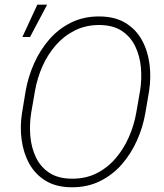

<svg xmlns="http://www.w3.org/2000/svg" viewBox="-20 -791 700 821"><path d="M617.7 -402.8 601.6 -308.1Q591.3 -247.6 565.9 -190.7Q540.5 -133.8 501 -88.4Q461.4 -43 407.5 -16.4Q353.5 10.3 286.1 9.8Q219.7 9.3 174.8 -18.3Q129.9 -45.9 104.7 -92Q79.6 -138.2 72.3 -194.6Q64.9 -251 74.2 -308.1L89.8 -402.8Q100.6 -463.4 126 -520.3Q151.4 -577.1 190.9 -622.6Q230.5 -668 284.4 -694.6Q338.4 -721.2 405.3 -720.7Q472.2 -720.2 517.1 -692.6Q562 -665 587.2 -618.9Q612.3 -572.8 619.4 -516.4Q626.5 -460 617.7 -402.8ZM562.5 -308.1 579.1 -403.8Q586.9 -452.6 582.5 -502.2Q578.1 -551.8 558.3 -592.8Q538.6 -633.8 501.2 -658.7Q463.9 -683.6 404.8 -684.1Q346.2 -684.1 299.3 -660.4Q252.4 -636.7 217.8 -596.7Q183.1 -556.6 161.1 -506.6Q139.2 -456.5 129.9 -403.8L113.3 -308.1Q105.5 -259.3 109.6 -209.7Q113.8 -160.2 133.3 -118.9Q152.8 -77.6 190.4 -52.5Q228 -27.3 287.1 -26.9Q346.2 -26.4 393.1 -50Q439.9 -73.7 474.6 -114.3Q509.3 -154.8 531.2 -205.1Q553.2 -255.4 562.5 -308.1ZM75.7 -632.8 139.6 -771H181.6L108.4 -632.8Z"/></svg>

Font: Roboto ExtraLight
Style: Italic
Weight: 250
Designer: Christian Robertson
Foundry: Google
Version: Version 3.009; 2024